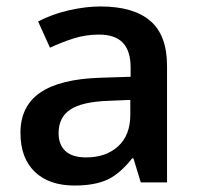

<svg xmlns="http://www.w3.org/2000/svg" viewBox="-20 -570 620 600"><path d="M419.9 0 397 -75.2H393.1Q354 -25.9 314.5 -8.1Q274.9 9.8 212.9 9.8Q133.3 9.8 88.6 -33.2Q43.9 -76.2 43.9 -154.8Q43.9 -238.3 106 -280.8Q168 -323.2 294.9 -327.1L388.2 -330.1V-358.9Q388.2 -410.6 364 -436.3Q339.8 -461.9 289.1 -461.9Q247.6 -461.9 209.5 -449.7Q171.4 -437.5 136.2 -420.9L99.1 -502.9Q143.1 -525.9 195.3 -537.8Q247.6 -549.8 293.9 -549.8Q397 -549.8 449.5 -504.9Q502 -460 502 -363.8V0ZM249 -78.1Q311.5 -78.1 349.4 -113Q387.2 -147.9 387.2 -210.9V-257.8L317.9 -254.9Q236.8 -252 200 -227.8Q163.1 -203.6 163.1 -153.8Q163.1 -117.7 184.6 -97.9Q206.1 -78.1 249 -78.1Z"/></svg>

Font: f2_58959          
Style: Regular
Weight: 600
Foundry: Ascender Corporation
Version: Version 1.10